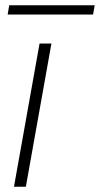

<svg xmlns="http://www.w3.org/2000/svg" viewBox="-20 -708 379 728"><path d="M130 -543 33 0H78L175 -543ZM15 -688 9 -653H333L339 -688Z"/></svg>

Font: Momo Neue ExtLt
Style: Italic
Weight: 200
Italic angle: -10°
Designer: Ninad Kale (Devanagari), Jonny Pinhorn (Latin)
Foundry: Indian Type Foundry
Version: 4.004